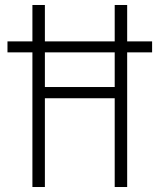

<svg xmlns="http://www.w3.org/2000/svg" viewBox="-20 -750 640 770"><path d="M490 -584H590V-540H490V0H440V-356H160V0H110V-540H10V-584H110V-730H160V-584H440V-730H490ZM160 -401H440V-540H160Z"/></svg>

Font: JetBrains Mono Extra Light
Style: Regular
Weight: 200
Monospace: yes
Designer: Philipp Nurullin, Konstantin Bulenkov
Foundry: JetBrains
Version: 2.002